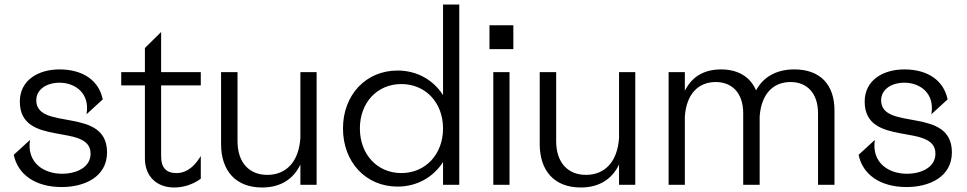

<svg xmlns="http://www.w3.org/2000/svg" viewBox="-20 -820 4289 852"><path d="M244 -453C312 -453 380 -408 364 -313L436 -379C419 -462 349 -512 244 -512C152 -512 68 -466 68 -369C68 -164 382 -277 382 -138C382 -79 322 -49 255 -49C175 -49 98 -97 113 -199L41 -133C59 -46 136 10 254 10C355 10 455 -35 455 -144C455 -349 141 -237 141 -375C141 -424 188 -453 244 -453Z M871 -27V-128C832 -63 792 -52 763 -52C718 -52 695 -75 695 -127V-441H871V-500H695V-678L623 -607V-500H518V-441H623V-117C623 -37 676 12 753 12C788 12 832 2 871 -27Z M1166 -44C1089 -44 1034 -95 1034 -194V-500H961V-181C961 -61 1027 12 1143 12C1227 12 1283 -27 1313 -90V0H1385V-500H1313V-208C1306 -102 1250 -44 1166 -44Z M2018 0V-800H1946V-398C1903 -465 1831 -507 1744 -507C1604 -507 1502 -399 1502 -250C1502 -100 1604 8 1744 8C1831 8 1903 -34 1946 -101V0ZM1577 -250C1577 -365 1654 -447 1761 -447C1868 -447 1946 -365 1946 -250C1946 -135 1868 -52 1761 -52C1654 -52 1577 -135 1577 -250Z M2169 0H2241V-500H2169ZM2152 -602H2258V-708H2152Z M2580 -44C2503 -44 2448 -95 2448 -194V-500H2375V-181C2375 -61 2441 12 2557 12C2641 12 2697 -27 2727 -90V0H2799V-500H2727V-208C2720 -102 2664 -44 2580 -44Z M3156 -456C3227 -456 3278 -409 3278 -317V0H3351V-303C3358 -402 3410 -456 3488 -456C3559 -456 3610 -409 3610 -317V0H3683V-330C3683 -443 3621 -512 3505 -512C3424 -512 3367 -478 3335 -419C3310 -478 3256 -512 3180 -512C3100 -512 3048 -476 3019 -417V-500H2947V0H3019V-303C3026 -402 3078 -456 3156 -456Z M3993 -453C4061 -453 4129 -408 4113 -313L4185 -379C4168 -462 4098 -512 3993 -512C3901 -512 3817 -466 3817 -369C3817 -164 4131 -277 4131 -138C4131 -79 4071 -49 4004 -49C3924 -49 3847 -97 3862 -199L3790 -133C3808 -46 3885 10 4003 10C4104 10 4204 -35 4204 -144C4204 -349 3890 -237 3890 -375C3890 -424 3937 -453 3993 -453Z"/></svg>

Font: Absans
Style: Regular
Weight: 400
Designer: Valerio Monopoli
Version: Version 1.200;Glyphs 3.2 (3217)